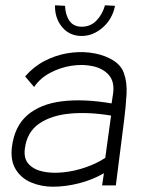

<svg xmlns="http://www.w3.org/2000/svg" viewBox="-20 -701 543 726"><path d="M180 5Q136 5 98 -11Q60 -27 39.5 -60.5Q19 -94 25 -145Q35 -224 84 -266Q133 -308 214.5 -318Q296 -328 402 -310L408 -350Q413 -393 391.5 -417.5Q370 -442 332 -450.5Q294 -459 251 -452.5Q208 -446 169.5 -425.5Q131 -405 109 -372L75 -412Q107 -449 148.5 -470.5Q190 -492 234 -499.5Q278 -507 319.5 -502Q361 -497 393 -481Q435 -461 448 -426Q461 -391 458.5 -345Q456 -299 449 -244L418 0H366L373 -46Q330 -21 279 -8Q228 5 180 5ZM378 -104 400 -264Q316 -278 245 -271.5Q174 -265 128 -233.5Q82 -202 74 -139Q69 -101 89 -80Q109 -59 143.5 -52Q178 -45 220.5 -49.5Q263 -54 304.5 -68.5Q346 -83 378 -104ZM289 -565Q243 -565 215 -598.5Q187 -632 188 -681L226 -679Q227 -645 242.5 -622.5Q258 -600 289 -600Q322 -600 344.5 -623Q367 -646 377 -681L415 -679Q405 -629 368.5 -597Q332 -565 289 -565Z"/></svg>

Font: Kulim Park ExtraLight
Style: Italic
Weight: 275
Italic angle: -8°
Designer: Noponies / Dale Sattler
Foundry: Noponies
Version: Version 1.000; ttfautohint (v1.8.3)